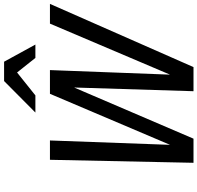

<svg xmlns="http://www.w3.org/2000/svg" viewBox="-34 -956 990 963"><g transform="rotate(-90 461.5 -475.0)"><path d="M126 0 141 -720H238L214 -61H192L472 -720H591L566 -61H544L824 -720H923L606 0H485L505 -644H523L247 0ZM378 -793 536 -950H633L719 -793H652L547 -925H629L464 -793Z"/></g></svg>

Font: Instrument Sans SemiCondensed Medium
Style: Italic
Weight: 500
Width: 4
Italic angle: -13°
Designer: Rodrigo Fuenzalida
Foundry: fragTYPE
Version: Version 1.000;gftools[0.9.28]